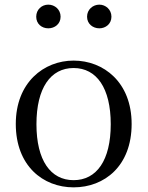

<svg xmlns="http://www.w3.org/2000/svg" viewBox="-20 -792 636 827"><path d="M297 15C430 15 547 -77 547 -258C547 -438 426 -531 297 -531C169 -531 48 -437 48 -258C48 -78 165 15 297 15ZM297 -16C198 -16 137 -101 137 -257C137 -413 198 -499 297 -499C396 -499 457 -413 457 -257C457 -101 396 -16 297 -16ZM188 -670C216 -670 241 -689 241 -720C241 -751 216 -772 188 -772C160 -772 136 -751 136 -720C136 -689 160 -670 188 -670ZM408 -670C435 -670 460 -689 460 -720C460 -751 435 -772 408 -772C380 -772 355 -751 355 -720C355 -689 380 -670 408 -670Z"/></svg>

Font: Harano Aji Mincho KR
Style: Regular
Weight: 400
Foundry: Masamichi Hosoda
Version: HaranoAjiMinchoKR-Regular version 20230610;ttx 4.39.4